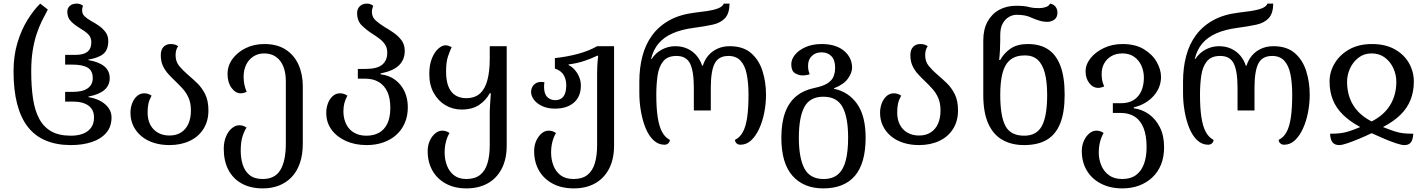

<svg xmlns="http://www.w3.org/2000/svg" viewBox="-20 -792 7910 1064"><path d="M373 12Q294 12 234 -13Q174 -38 134.5 -88.5Q95 -139 75 -216Q55 -293 55 -397Q55 -483 76.5 -554.5Q98 -626 132 -681Q166 -736 203 -772L245 -739Q229 -710 212.5 -676.5Q196 -643 182.5 -602Q169 -561 161 -510.5Q153 -460 153 -397Q153 -312 163 -245.5Q173 -179 197.5 -133.5Q222 -88 264.5 -64Q307 -40 373 -40Q410 -40 438.5 -50.5Q467 -61 484 -83.5Q501 -106 501 -141Q501 -184 470.5 -206.5Q440 -229 384 -229H341V-283H385Q439 -283 466.5 -303Q494 -323 494 -359Q494 -400 466 -417Q438 -434 379 -434H341V-488H400Q443 -488 464.5 -505Q486 -522 486 -558Q486 -586 468 -603Q450 -620 424 -635Q397 -651 375 -672Q353 -693 353 -727Q353 -747 367 -759.5Q381 -772 406 -772Q417 -772 425.5 -768.5Q434 -765 440 -760Q437 -752 436 -746.5Q435 -741 435 -735Q435 -715 449 -701.5Q463 -688 488 -674Q509 -663 530 -648Q551 -633 565.5 -613Q580 -593 580 -565Q580 -516 553 -493.5Q526 -471 470 -462V-459Q529 -449 558.5 -424Q588 -399 588 -359Q588 -319 558.5 -293.5Q529 -268 470 -257V-254Q529 -244 563.5 -213.5Q598 -183 598 -141Q598 -90 569 -56Q540 -22 489 -5Q438 12 373 12Z M919 12Q872 12 832.5 -0.5Q793 -13 764 -37Q735 -61 719 -94Q703 -127 703 -167Q703 -194 712 -218.5Q721 -243 738.5 -259Q756 -275 780 -275Q789 -275 799.5 -272Q810 -269 820 -262Q807 -238 802.5 -217.5Q798 -197 798 -168Q798 -130 812.5 -101.5Q827 -73 854.5 -57Q882 -41 919 -41Q957 -41 983.5 -58Q1010 -75 1024 -106Q1038 -137 1038 -180Q1038 -219 1026 -247.5Q1014 -276 994.5 -298Q975 -320 954 -340Q933 -360 914 -380.5Q895 -401 883 -426.5Q871 -452 871 -486Q871 -516 886 -532Q901 -548 926 -548Q940 -548 950.5 -544.5Q961 -541 967 -536Q960 -526 956.5 -513.5Q953 -501 953 -486Q953 -451 973 -426.5Q993 -402 1020 -379Q1046 -357 1072.5 -331.5Q1099 -306 1117 -270Q1135 -234 1135 -180Q1135 -121 1107.5 -77.5Q1080 -34 1031 -11Q982 12 919 12Z M1437 252Q1368 252 1319.5 225Q1271 198 1245.5 149Q1220 100 1220 33Q1220 -6 1232.5 -35.5Q1245 -65 1265 -81.5Q1285 -98 1306 -98Q1316 -98 1326 -95Q1336 -92 1346 -85Q1332 -63 1323 -33Q1314 -3 1314 44Q1314 86 1325.5 121.5Q1337 157 1363.5 178.5Q1390 200 1436 200Q1504 200 1534 149.5Q1564 99 1564 3V-343Q1564 -388 1550.5 -422.5Q1537 -457 1510 -476.5Q1483 -496 1444 -496Q1410 -496 1384 -479Q1358 -462 1344 -433Q1330 -404 1330 -367Q1330 -345 1334 -324.5Q1338 -304 1347 -283Q1338 -279 1330 -277Q1322 -275 1314 -275Q1285 -275 1263 -305Q1241 -335 1241 -382Q1241 -428 1268.5 -465.5Q1296 -503 1342 -525.5Q1388 -548 1444 -548Q1516 -548 1563.5 -517Q1611 -486 1634.5 -433Q1658 -380 1658 -314V4Q1658 65 1642 111.5Q1626 158 1596.5 189Q1567 220 1526.5 236Q1486 252 1437 252Z M2012 12Q1948 12 1897.5 -10.5Q1847 -33 1817.5 -73Q1788 -113 1788 -167Q1788 -194 1797 -218.5Q1806 -243 1823.5 -259Q1841 -275 1865 -275Q1874 -275 1884.5 -272Q1895 -269 1905 -262Q1893 -239 1888 -219Q1883 -199 1883 -172Q1884 -132 1899.5 -102Q1915 -72 1943.5 -56Q1972 -40 2010 -40Q2051 -40 2080.5 -56.5Q2110 -73 2126.5 -107Q2143 -141 2143 -195Q2143 -248 2126.5 -283.5Q2110 -319 2079 -337.5Q2048 -356 2005 -356H1963V-410H2005Q2070 -410 2098 -433.5Q2126 -457 2126 -500Q2126 -527 2114 -545Q2102 -563 2083 -577.5Q2064 -592 2043 -605Q2012 -625 1985.5 -650.5Q1959 -676 1959 -720Q1959 -743 1974 -757.5Q1989 -772 2014 -772Q2025 -772 2033.5 -768.5Q2042 -765 2048 -760Q2041 -742 2041 -726Q2041 -697 2062.5 -678Q2084 -659 2112 -642Q2138 -627 2163.5 -609Q2189 -591 2206 -567.5Q2223 -544 2223 -510Q2223 -462 2191.5 -430.5Q2160 -399 2089 -385V-380Q2136 -375 2170 -349.5Q2204 -324 2222 -285Q2240 -246 2240 -198Q2240 -149 2223 -110Q2206 -71 2175.5 -44Q2145 -17 2103.5 -2.5Q2062 12 2012 12Z M2565 252Q2499 252 2450.5 225.5Q2402 199 2376 152.5Q2350 106 2350 45Q2350 14 2361.5 -11.5Q2373 -37 2391.5 -52.5Q2410 -68 2431 -68Q2441 -68 2451 -65Q2461 -62 2471 -55Q2458 -33 2451 -5.5Q2444 22 2444 54Q2444 91 2456.5 124.5Q2469 158 2495.5 179Q2522 200 2564 200Q2611 200 2639.5 178Q2668 156 2681 114Q2694 72 2694 13V-175Q2694 -182 2695.5 -207Q2697 -232 2700 -275H2694Q2673 -236 2635 -210.5Q2597 -185 2538 -185Q2489 -185 2448.5 -209Q2408 -233 2383.5 -277Q2359 -321 2359 -381Q2359 -433 2373.5 -468.5Q2388 -504 2409 -522.5Q2430 -541 2449 -541Q2457 -541 2465 -538.5Q2473 -536 2483 -531Q2473 -510 2462.5 -479Q2452 -448 2452 -396Q2452 -344 2465.5 -311.5Q2479 -279 2504 -263.5Q2529 -248 2563 -248Q2611 -248 2639.5 -273.5Q2668 -299 2681 -348Q2694 -397 2694 -466V-536H2788V14Q2788 90 2760 143.5Q2732 197 2682 224.5Q2632 252 2565 252Z M3160 252Q3092 252 3042.5 225.5Q2993 199 2966.5 152.5Q2940 106 2940 45Q2940 14 2951.5 -11.5Q2963 -37 2981 -52.5Q2999 -68 3021 -68Q3031 -68 3041 -65Q3051 -62 3061 -55Q3048 -33 3041 -5.5Q3034 22 3034 54Q3034 91 3046.5 124.5Q3059 158 3086.5 179Q3114 200 3159 200Q3206 200 3234.5 178Q3263 156 3276 114Q3289 72 3289 13V-383Q3289 -402 3290 -425.5Q3291 -449 3295 -483H3289Q3256 -467 3217 -454Q3178 -441 3131 -435V-431Q3149 -423 3164.5 -405.5Q3180 -388 3189.5 -365.5Q3199 -343 3199 -318Q3199 -257 3160.5 -223.5Q3122 -190 3055 -190Q3016 -190 2986 -203.5Q2956 -217 2939.5 -238.5Q2923 -260 2923 -284Q2923 -297 2929.5 -309.5Q2936 -322 2948.5 -330Q2961 -338 2979 -338Q2983 -338 2987.5 -337.5Q2992 -337 2997 -336Q2996 -329 2995.5 -323Q2995 -317 2995 -311Q2995 -272 3012.5 -254.5Q3030 -237 3056 -237Q3077 -237 3090.5 -246Q3104 -255 3111 -273.5Q3118 -292 3118 -320Q3118 -352 3103.5 -376.5Q3089 -401 3055 -412V-470Q3127 -478 3186.5 -494.5Q3246 -511 3289 -536H3383V14Q3383 90 3355 143.5Q3327 197 3277 224.5Q3227 252 3160 252Z M3662 10Q3628 10 3601.5 -15Q3575 -40 3558 -81.5Q3541 -123 3532 -174Q3523 -225 3523 -277V-340Q3523 -415 3540 -480.5Q3557 -546 3594 -596.5Q3631 -647 3689.5 -679.5Q3748 -712 3831 -722Q3866 -726 3900 -731Q3934 -736 3959 -745.5Q3984 -755 3991 -772H4023Q4022 -717 3997.5 -691Q3973 -665 3930 -655.5Q3887 -646 3827 -638Q3757 -629 3708 -607.5Q3659 -586 3629.5 -551Q3600 -516 3588 -465H3591Q3614 -500 3649 -518Q3684 -536 3722 -536Q3760 -536 3790 -522Q3820 -508 3840.5 -483.5Q3861 -459 3871 -428H3875Q3884 -459 3904.5 -483.5Q3925 -508 3955.5 -522Q3986 -536 4024 -536Q4098 -536 4142 -498Q4186 -460 4205.5 -398.5Q4225 -337 4225 -267Q4225 -218 4215.5 -169Q4206 -120 4187.5 -79.5Q4169 -39 4143 -14.5Q4117 10 4083 10Q4070 10 4061.5 2Q4053 -6 4053 -17Q4080 -30 4096.5 -60Q4113 -90 4120.5 -141Q4128 -192 4128 -267Q4128 -333 4118 -381.5Q4108 -430 4083.5 -456Q4059 -482 4017 -482Q3962 -482 3940.5 -440Q3919 -398 3919 -305V-180H3825V-305Q3825 -398 3804 -440Q3783 -482 3729 -482Q3679 -482 3655 -452Q3631 -422 3624 -373Q3617 -324 3617 -267Q3617 -192 3625 -141Q3633 -90 3649.5 -60Q3666 -30 3692 -17Q3692 -6 3683.5 2Q3675 10 3662 10Z M4542 252Q4434 252 4372 182.5Q4310 113 4310 -29Q4310 -113 4331.5 -170Q4353 -227 4394 -260Q4435 -293 4495 -305Q4543 -315 4567.5 -331.5Q4592 -348 4600 -370Q4608 -392 4608 -417Q4608 -459 4587.5 -480.5Q4567 -502 4533 -502Q4500 -502 4479 -482Q4458 -462 4458 -428Q4458 -410 4461 -399Q4464 -388 4467 -380Q4459 -378 4449 -376Q4439 -374 4428 -374Q4406 -374 4385.5 -386.5Q4365 -399 4365 -436Q4365 -463 4385.5 -488.5Q4406 -514 4444 -531Q4482 -548 4534 -548Q4574 -548 4605.5 -538Q4637 -528 4658.5 -509.5Q4680 -491 4691 -467.5Q4702 -444 4702 -417Q4702 -389 4679 -356.5Q4656 -324 4602 -303V-300Q4683 -283 4730 -216Q4777 -149 4777 -29Q4777 113 4717.5 182.5Q4658 252 4542 252ZM4544 200Q4594 200 4624 174Q4654 148 4667 97Q4680 46 4680 -29Q4680 -142 4649 -199Q4618 -256 4543 -256Q4468 -256 4437.5 -199Q4407 -142 4407 -29Q4407 84 4438 142Q4469 200 4544 200Z M5073 12Q5026 12 4986.5 -0.5Q4947 -13 4918 -37Q4889 -61 4873 -94Q4857 -127 4857 -167Q4857 -194 4866 -218.5Q4875 -243 4892.5 -259Q4910 -275 4934 -275Q4943 -275 4953.5 -272Q4964 -269 4974 -262Q4961 -238 4956.5 -217.5Q4952 -197 4952 -168Q4952 -130 4966.5 -101.5Q4981 -73 5008.5 -57Q5036 -41 5073 -41Q5111 -41 5137.5 -58Q5164 -75 5178 -106Q5192 -137 5192 -180Q5192 -219 5180 -247.5Q5168 -276 5148.5 -298Q5129 -320 5108 -340Q5087 -360 5068 -380.5Q5049 -401 5037 -426.5Q5025 -452 5025 -486Q5025 -516 5040 -532Q5055 -548 5080 -548Q5094 -548 5104.5 -544.5Q5115 -541 5121 -536Q5114 -526 5110.5 -513.5Q5107 -501 5107 -486Q5107 -451 5127 -426.5Q5147 -402 5174 -379Q5200 -357 5226.5 -331.5Q5253 -306 5271 -270Q5289 -234 5289 -180Q5289 -121 5261.5 -77.5Q5234 -34 5185 -11Q5136 12 5073 12Z M5655 12Q5585 12 5534 -17.5Q5483 -47 5456 -108.5Q5429 -170 5429 -266V-568Q5429 -629 5452.5 -672Q5476 -715 5517 -737.5Q5558 -760 5612 -760Q5638 -760 5655 -758Q5672 -756 5687 -752Q5700 -749 5712 -748Q5724 -747 5740 -747Q5759 -747 5776 -753Q5793 -759 5799 -772Q5820 -768 5830 -754Q5840 -740 5840 -723Q5840 -695 5822.5 -683Q5805 -671 5785 -671Q5761 -671 5738.5 -678Q5716 -685 5696 -694Q5680 -702 5660 -706Q5640 -710 5613 -710Q5592 -710 5571 -698Q5550 -686 5536.5 -661.5Q5523 -637 5523 -597V-570Q5523 -546 5521.5 -515.5Q5520 -485 5517 -460H5523Q5545 -499 5581.5 -523.5Q5618 -548 5676 -548Q5743 -548 5788 -518.5Q5833 -489 5856.5 -427Q5880 -365 5880 -267Q5880 -170 5855.5 -108.5Q5831 -47 5781.5 -17.5Q5732 12 5655 12ZM5656 -40Q5725 -40 5754 -94.5Q5783 -149 5783 -266Q5783 -337 5770.5 -386Q5758 -435 5731 -460Q5704 -485 5660 -485Q5608 -485 5578 -460Q5548 -435 5535.5 -386.5Q5523 -338 5523 -267Q5523 -149 5551.5 -94.5Q5580 -40 5656 -40Z M6200 252Q6132 252 6081 225.5Q6030 199 6002.5 152.5Q5975 106 5975 45Q5975 14 5986.5 -11.5Q5998 -37 6016.5 -52.5Q6035 -68 6056 -68Q6066 -68 6076 -65Q6086 -62 6096 -55Q6083 -33 6076 -5.5Q6069 22 6069 54Q6069 91 6083 124.5Q6097 158 6125.5 179Q6154 200 6199 200Q6246 200 6275.5 178Q6305 156 6319.5 116.5Q6334 77 6334 23Q6334 -40 6317.5 -82Q6301 -124 6269 -145Q6237 -166 6192 -166H6147V-220H6192Q6235 -220 6263 -238Q6291 -256 6305 -288Q6319 -320 6319 -361Q6319 -397 6305.5 -427.5Q6292 -458 6265.5 -477Q6239 -496 6200 -496Q6165 -496 6139 -481Q6113 -466 6099 -440.5Q6085 -415 6085 -383Q6085 -364 6087.5 -349Q6090 -334 6099 -313Q6090 -309 6082 -307Q6074 -305 6066 -305Q6037 -305 6016.5 -331.5Q5996 -358 5996 -396Q5996 -435 6023.5 -469.5Q6051 -504 6097.5 -526Q6144 -548 6200 -548Q6272 -548 6319.5 -519Q6367 -490 6390.5 -448Q6414 -406 6414 -366Q6414 -307 6373 -260.5Q6332 -214 6263 -197V-192Q6309 -186 6347 -159Q6385 -132 6408 -86Q6431 -40 6431 24Q6431 78 6414 120Q6397 162 6365.5 191.5Q6334 221 6292 236.5Q6250 252 6200 252Z M6675 10Q6641 10 6614.5 -15Q6588 -40 6571 -81.5Q6554 -123 6545 -174Q6536 -225 6536 -277V-340Q6536 -415 6553 -480.5Q6570 -546 6607 -596.5Q6644 -647 6702.5 -679.5Q6761 -712 6844 -722Q6879 -726 6913 -731Q6947 -736 6972 -745.5Q6997 -755 7004 -772H7036Q7035 -717 7010.5 -691Q6986 -665 6943 -655.5Q6900 -646 6840 -638Q6770 -629 6721 -607.5Q6672 -586 6642.5 -551Q6613 -516 6601 -465H6604Q6627 -500 6662 -518Q6697 -536 6735 -536Q6773 -536 6803 -522Q6833 -508 6853.5 -483.5Q6874 -459 6884 -428H6888Q6897 -459 6917.5 -483.5Q6938 -508 6968.5 -522Q6999 -536 7037 -536Q7111 -536 7155 -498Q7199 -460 7218.5 -398.5Q7238 -337 7238 -267Q7238 -218 7228.5 -169Q7219 -120 7200.5 -79.5Q7182 -39 7156 -14.5Q7130 10 7096 10Q7083 10 7074.5 2Q7066 -6 7066 -17Q7093 -30 7109.5 -60Q7126 -90 7133.5 -141Q7141 -192 7141 -267Q7141 -333 7131 -381.5Q7121 -430 7096.5 -456Q7072 -482 7030 -482Q6975 -482 6953.5 -440Q6932 -398 6932 -305V-180H6838V-305Q6838 -398 6817 -440Q6796 -482 6742 -482Q6692 -482 6668 -452Q6644 -422 6637 -373Q6630 -324 6630 -267Q6630 -192 6638 -141Q6646 -90 6662.5 -60Q6679 -30 6705 -17Q6705 -6 6696.5 2Q6688 10 6675 10Z M7401 12Q7377 12 7364.5 -3Q7352 -18 7351 -51Q7385 -51 7409 -54Q7433 -57 7457.5 -65Q7482 -73 7518 -88Q7460 -119 7422 -156.5Q7384 -194 7366 -239.5Q7348 -285 7348 -340Q7348 -394 7376.5 -441.5Q7405 -489 7457.5 -518.5Q7510 -548 7583 -548Q7657 -548 7709 -519Q7761 -490 7788 -442.5Q7815 -395 7815 -340Q7815 -284 7796.5 -238Q7778 -192 7740 -155Q7702 -118 7644 -88Q7684 -72 7709 -64Q7734 -56 7757 -53.5Q7780 -51 7812 -51Q7811 -31 7806 -17Q7801 -3 7790.5 4.5Q7780 12 7762 12Q7747 12 7716.5 2Q7686 -8 7650 -23.5Q7614 -39 7581 -54Q7548 -38 7512 -23Q7476 -8 7446.5 2Q7417 12 7401 12ZM7581 -119Q7650 -154 7684 -210Q7718 -266 7718 -339Q7718 -378 7701.5 -414Q7685 -450 7654.5 -473Q7624 -496 7581 -496Q7539 -496 7508.5 -472.5Q7478 -449 7461.5 -413Q7445 -377 7445 -339Q7445 -290 7460 -248.5Q7475 -207 7505.5 -174.5Q7536 -142 7581 -119Z"/></svg>

Font: Noto Serif Georgian
Style: Regular
Weight: 400
Designer: Monotype Design Team, Akaki Razmadze
Foundry: Google LLC
Version: Version 2.002